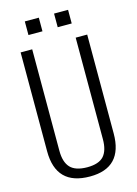

<svg xmlns="http://www.w3.org/2000/svg" viewBox="-149 -1097 850 1189"><g transform="rotate(-15 276.5 -503.0)"><path d="M133.3 -931.6V-1019H223.1V-931.6ZM320.8 -931.6V-1019H410.6V-931.6ZM275.9 13.2Q58.6 13.2 58.6 -206.5V-840.3H132.8V-189.5Q132.8 -117.2 165.5 -82Q198.2 -46.9 273.4 -46.4Q348.6 -46.4 380.4 -82Q411.6 -117.7 411.6 -189.5V-840.3H485.4V-206.5Q485.4 13.2 275.9 13.2Z"/></g></svg>

Font: Oswald-Light
Style: Light
Weight: 300
Designer: vernon adams
Foundry: vernon adams
Version: Version ; ttfautohint (v0.92.18-e454-dirty) -l 8 -r 50 -G 20